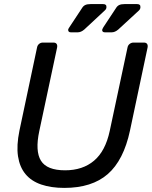

<svg xmlns="http://www.w3.org/2000/svg" viewBox="-20 -908 742 938"><path d="M294 10Q230 10 181.5 -6.5Q133 -23 104.5 -57.5Q76 -92 68 -144.5Q60 -197 75 -270L161 -676Q163 -687 171 -693.5Q179 -700 189 -700H241Q252 -700 256.5 -693.5Q261 -687 259 -676L172 -268Q151 -170 180 -123Q209 -76 298 -76Q384 -76 439.5 -123Q495 -170 516 -268L603 -676Q605 -687 613.5 -693.5Q622 -700 632 -700H683Q694 -700 698.5 -693.5Q703 -687 701 -676L615 -270Q584 -125 506.5 -57.5Q429 10 294 10ZM493 -750Q479 -750 479 -762Q480 -765 481.5 -768.5Q483 -772 485 -775L547 -869Q553 -879 562.5 -883.5Q572 -888 588 -888H650Q667 -888 666 -873Q666 -864 659 -857L558 -764Q542 -750 525 -750ZM327 -750Q313 -750 313 -762Q313 -765 315 -768.5Q317 -772 319 -775L381 -869Q387 -879 396.5 -883.5Q406 -888 422 -888H484Q501 -888 500 -873Q500 -864 492 -857L392 -764Q376 -750 359 -750Z"/></svg>

Font: Rubik
Style: Italic
Weight: 400
Italic angle: -12°
Designer: Hubert and Fischer
Foundry: Hubert and Fischer
Version: Version 2.300;gftools[0.9.30]